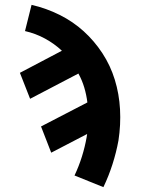

<svg xmlns="http://www.w3.org/2000/svg" viewBox="-20 -548 640 791"><path d="M406 223 287 175Q305 137 317.5 97Q330 57 337 17L339 4L191 81L149 -27L340 -126Q336 -158 327 -188Q318 -218 303 -245L104 -141L62 -248L235 -339Q204 -368 165.5 -389Q127 -410 83 -420L110 -528Q171 -514 226 -486.5Q281 -459 325 -419Q369 -379 402 -328.5Q435 -278 453 -219.5Q471 -161 474.5 -97.5Q478 -34 468 31Q459 80 443.5 128.5Q428 177 406 223Z"/></svg>

Font: Iosevka Extrabold Extended
Style: Italic
Weight: 800
Width: 7
Italic angle: -9°
Monospace: yes
Designer: Belleve Invis
Foundry: Belleve Invis
Version: Version 32.5.0; ttfautohint (v1.8.4)